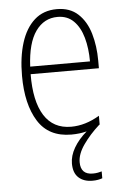

<svg xmlns="http://www.w3.org/2000/svg" viewBox="-54 -578 543 835"><g transform="rotate(-5 217.5 -160.5)"><path d="M267 133Q267 187 320 187Q332 187 342.5 185Q353 183 359 181V211Q351 214 340 216Q329 218 316 218Q278 218 255.5 197.5Q233 177 233 136Q233 102 253 67.5Q273 33 309 2Q278 10 242 10Q143 10 96.5 -64.5Q50 -139 50 -263Q50 -345 69.5 -407Q89 -469 128 -504Q167 -539 226 -539Q283 -539 318.5 -506Q354 -473 370 -418.5Q386 -364 386 -300V-267H88Q87 -149 126.5 -86.5Q166 -24 244 -24Q306 -24 368 -61V-23Q366 -21 364 -20Q324 16 295.5 56.5Q267 97 267 133ZM226 -505Q167 -505 130.5 -454Q94 -403 89 -300H350Q350 -357 337 -403.5Q324 -450 296.5 -477.5Q269 -505 226 -505Z"/></g></svg>

Font: Noto Sans Thai Cond ExtLt
Style: Regular
Weight: 200
Width: 3
Designer: Monotype Design Team
Foundry: Monotype Imaging Inc.
Version: Version 2.002; ttfautohint (v1.8.4.7-5d5b)